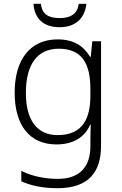

<svg xmlns="http://www.w3.org/2000/svg" viewBox="-20 -749 639 1009"><path d="M434 -729H394C387 -677 353 -654 294 -654C233 -654 201 -675 195 -729H156C161 -652 208 -606 293 -606C377 -606 426 -653 434 -729ZM283 -542C137 -542 57 -434 57 -262C57 -87 139 10 276 10C362 10 424 -25 454 -94H457C456 -69 455 -39 455 -11V20C455 125 401 191 284 191C208 191 142 174 92 149V204C142 226 202 240 282 240C444 240 511 157 511 17V-532H465L457 -451H453C419 -508 366 -542 283 -542ZM289 -493C410 -493 455 -416 455 -281V-246C455 -127 415 -39 283 -39C175 -39 116 -117 116 -261C116 -408 174 -493 289 -493Z"/></svg>

Font: Noto Sans Gujarati Light
Style: Regular
Weight: 300
Designer: Jelle Bosma - Monotype Design Team, Universal Thirst
Foundry: Monotype Imaging Inc.
Version: Version 2.106